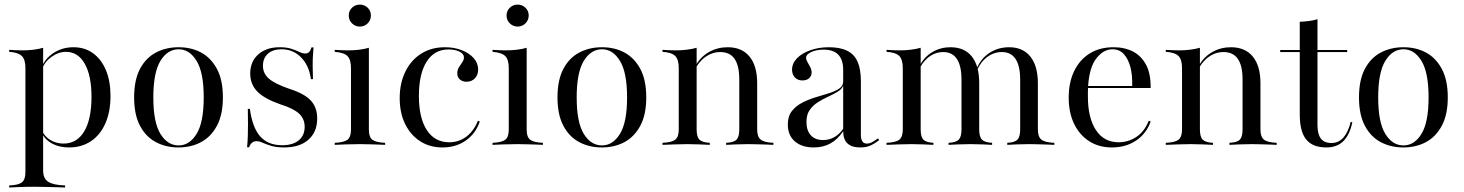

<svg xmlns="http://www.w3.org/2000/svg" viewBox="-20 -633 6397 839"><path d="M20.2 186.3V177.4Q60.5 175.8 75.8 163.7Q91.1 151.6 91.1 119.4V-335.5Q91.1 -373.4 75 -388.7Q58.9 -404 20.2 -406.5V-415.3Q33.1 -414.5 47.6 -413.7Q62.1 -412.9 76.6 -412.9Q129.8 -412.9 168.5 -424.2V112.1Q168.5 146.8 190.7 161.3Q212.9 175.8 264.5 177.4V186.3Q250.8 185.5 229 185.1Q207.3 184.7 181.9 183.9Q156.5 183.1 132.3 183.1Q96 183.1 65.7 184.3Q35.5 185.5 20.2 186.3ZM281.5 11.3Q237.9 11.3 205.6 -6.9Q173.4 -25 162.9 -54L164.5 -61.3Q174.2 -37.1 200 -21.4Q225.8 -5.6 257.3 -5.6Q316.1 -5.6 348 -58.9Q379.8 -112.1 379.8 -209.7Q379.8 -302.4 350.4 -354.4Q321 -406.5 267.7 -406.5Q235.5 -406.5 204.8 -384.3Q174.2 -362.1 162.9 -329L161.3 -335.5Q174.2 -375 212.9 -400.8Q251.6 -426.6 300.8 -426.6Q350.8 -426.6 387.1 -400Q423.4 -373.4 443.1 -325.8Q462.9 -278.2 462.9 -213.7Q462.9 -144.4 440.3 -93.5Q417.7 -42.7 377 -15.7Q336.3 11.3 281.5 11.3Z M759.7 11.3Q704.8 11.3 660.9 -12.1Q616.9 -35.5 591.5 -83.9Q566.1 -132.3 566.1 -207.3Q566.1 -283.1 591.5 -331.5Q616.9 -379.8 660.9 -403.2Q704.8 -426.6 760.5 -426.6Q816.1 -426.6 859.3 -403.2Q902.4 -379.8 928.2 -331.5Q954 -283.1 954 -207.3Q954 -132.3 928.2 -83.9Q902.4 -35.5 858.9 -12.1Q815.3 11.3 759.7 11.3ZM760.5 2.4Q808.1 2.4 839.1 -48Q870.2 -98.4 870.2 -207.3Q870.2 -316.1 839.1 -366.9Q808.1 -417.7 760.5 -417.7Q712.1 -417.7 681 -366.9Q650 -316.1 650 -207.3Q650 -98.4 681 -48Q712.1 2.4 760.5 2.4Z M1221.8 11.3Q1187.9 11.3 1165.3 4.4Q1142.7 -2.4 1127.8 -9.3Q1112.9 -16.1 1100.8 -16.1Q1078.2 -16.1 1068.5 10.5H1059.7Q1062.1 -13.7 1062.9 -38.7Q1063.7 -63.7 1063.7 -93.1Q1063.7 -122.6 1062.9 -157.3H1071.8Q1083.1 -75 1117.3 -36.7Q1151.6 1.6 1212.9 1.6Q1259.7 1.6 1285.5 -19.8Q1311.3 -41.1 1311.3 -79Q1311.3 -113.7 1287.1 -136.3Q1262.9 -158.9 1206.5 -176.6Q1136.3 -200.8 1104.8 -232.7Q1073.4 -264.5 1073.4 -311.3Q1073.4 -363.7 1108.5 -395.2Q1143.5 -426.6 1201.6 -426.6Q1231.5 -426.6 1252 -420.2Q1272.6 -413.7 1287.1 -406.5Q1301.6 -399.2 1314.5 -399.2Q1324.2 -399.2 1330.6 -405.6Q1337.1 -412.1 1341.1 -425.8H1350Q1348.4 -406.5 1347.2 -385.5Q1346 -364.5 1346.4 -340.7Q1346.8 -316.9 1347.6 -287.1H1338.7Q1330.6 -346.8 1295.6 -382.3Q1260.5 -417.7 1210.5 -417.7Q1172.6 -417.7 1150.8 -398.4Q1129 -379 1129 -345.2Q1129 -312.1 1154.8 -289.5Q1180.6 -266.9 1243.5 -245.2Q1309.7 -224.2 1337.9 -194Q1366.1 -163.7 1366.1 -115.3Q1366.1 -56.5 1327.8 -22.6Q1289.5 11.3 1221.8 11.3Z M1442.7 0V-8.9Q1481.5 -10.5 1497.6 -21.8Q1513.7 -33.1 1513.7 -66.9V-335.5Q1513.7 -371.8 1498.8 -387.5Q1483.9 -403.2 1442.7 -406.5V-415.3Q1456.5 -414.5 1471 -413.7Q1485.5 -412.9 1499.2 -412.9Q1525.8 -412.9 1549.2 -415.7Q1572.6 -418.5 1591.9 -424.2V-66.9Q1591.9 -33.1 1608.1 -21.8Q1624.2 -10.5 1662.9 -8.9V0Q1652.4 -0.8 1634.7 -1.2Q1616.9 -1.6 1595.2 -2.4Q1573.4 -3.2 1552.4 -3.2Q1521.8 -3.2 1489.9 -2Q1458.1 -0.8 1442.7 0ZM1552.4 -516.9Q1533.1 -516.9 1518.5 -530.6Q1504 -544.4 1504 -565.3Q1504 -585.5 1518.1 -599.2Q1532.3 -612.9 1552.4 -612.9Q1572.6 -612.9 1586.7 -599.2Q1600.8 -585.5 1600.8 -565.3Q1600.8 -545.2 1586.7 -531Q1572.6 -516.9 1552.4 -516.9Z M1913.7 11.3Q1858.1 11.3 1816.1 -15.7Q1774.2 -42.7 1750.4 -91.1Q1726.6 -139.5 1726.6 -204Q1726.6 -270.2 1751.6 -320.6Q1776.6 -371 1821 -398.8Q1865.3 -426.6 1924.2 -426.6Q1965.3 -426.6 1998 -413.7Q2030.6 -400.8 2050 -379Q2069.4 -357.3 2069.4 -329Q2069.4 -305.6 2055.2 -290.7Q2041.1 -275.8 2018.5 -275.8Q2000.8 -275.8 1989.5 -285.9Q1978.2 -296 1978.2 -311.3Q1978.2 -327.4 1985.5 -339.1Q1992.7 -350.8 2000 -360.9Q2007.3 -371 2007.3 -382.3Q2007.3 -397.6 1987.9 -407.3Q1968.5 -416.9 1939.5 -416.9Q1878.2 -416.9 1844.4 -363.7Q1810.5 -310.5 1810.5 -213.7Q1810.5 -117.7 1845.2 -64.5Q1879.8 -11.3 1943.5 -11.3Q1984.7 -11.3 2017.3 -35.5Q2050 -59.7 2068.5 -105.6L2076.6 -101.6Q2058.1 -48.4 2014.9 -18.5Q1971.8 11.3 1913.7 11.3Z M2132.3 0V-8.9Q2171 -10.5 2187.1 -21.8Q2203.2 -33.1 2203.2 -66.9V-335.5Q2203.2 -371.8 2188.3 -387.5Q2173.4 -403.2 2132.3 -406.5V-415.3Q2146 -414.5 2160.5 -413.7Q2175 -412.9 2188.7 -412.9Q2215.3 -412.9 2238.7 -415.7Q2262.1 -418.5 2281.5 -424.2V-66.9Q2281.5 -33.1 2297.6 -21.8Q2313.7 -10.5 2352.4 -8.9V0Q2341.9 -0.8 2324.2 -1.2Q2306.5 -1.6 2284.7 -2.4Q2262.9 -3.2 2241.9 -3.2Q2211.3 -3.2 2179.4 -2Q2147.6 -0.8 2132.3 0ZM2241.9 -516.9Q2222.6 -516.9 2208.1 -530.6Q2193.5 -544.4 2193.5 -565.3Q2193.5 -585.5 2207.7 -599.2Q2221.8 -612.9 2241.9 -612.9Q2262.1 -612.9 2276.2 -599.2Q2290.3 -585.5 2290.3 -565.3Q2290.3 -545.2 2276.2 -531Q2262.1 -516.9 2241.9 -516.9Z M2609.7 11.3Q2554.8 11.3 2510.9 -12.1Q2466.9 -35.5 2441.5 -83.9Q2416.1 -132.3 2416.1 -207.3Q2416.1 -283.1 2441.5 -331.5Q2466.9 -379.8 2510.9 -403.2Q2554.8 -426.6 2610.5 -426.6Q2666.1 -426.6 2709.3 -403.2Q2752.4 -379.8 2778.2 -331.5Q2804 -283.1 2804 -207.3Q2804 -132.3 2778.2 -83.9Q2752.4 -35.5 2708.9 -12.1Q2665.3 11.3 2609.7 11.3ZM2610.5 2.4Q2658.1 2.4 2689.1 -48Q2720.2 -98.4 2720.2 -207.3Q2720.2 -316.1 2689.1 -366.9Q2658.1 -417.7 2610.5 -417.7Q2562.1 -417.7 2531 -366.9Q2500 -316.1 2500 -207.3Q2500 -98.4 2531 -48Q2562.1 2.4 2610.5 2.4Z M3153.2 0V-8.9Q3187.1 -10.5 3198.8 -23Q3210.5 -35.5 3210.5 -66.9V-285.5Q3210.5 -346 3189.9 -375.8Q3169.4 -405.6 3126.6 -405.6Q3096 -405.6 3069 -388.7Q3041.9 -371.8 3022.6 -340.3V-350.8Q3043.5 -386.3 3079.8 -406.5Q3116.1 -426.6 3159.7 -426.6Q3221.8 -426.6 3255.2 -385.9Q3288.7 -345.2 3288.7 -269.4V-66.9Q3288.7 -35.5 3304 -23Q3319.4 -10.5 3359.7 -8.9V0Q3350 -0.8 3331.9 -1.2Q3313.7 -1.6 3292.3 -2.4Q3271 -3.2 3250.8 -3.2Q3222.6 -3.2 3195.2 -2Q3167.7 -0.8 3153.2 0ZM2875 0V-8.9Q2915.3 -10.5 2930.6 -22.6Q2946 -34.7 2946 -66.9V-335.5Q2946 -373.4 2930.2 -388.7Q2914.5 -404 2875 -406.5V-415.3Q2889.5 -414.5 2903.2 -413.7Q2916.9 -412.9 2932.3 -412.9Q2957.3 -412.9 2980.2 -415.7Q3003.2 -418.5 3024.2 -424.2V-66.9Q3024.2 -34.7 3036.7 -22.6Q3049.2 -10.5 3081.5 -8.9V0Q3061.3 -0.8 3036.7 -2Q3012.1 -3.2 2983.9 -3.2Q2956.5 -3.2 2928.2 -2Q2900 -0.8 2875 0Z M3535.5 11.3Q3483.9 11.3 3453.2 -15.3Q3422.6 -41.9 3422.6 -88.7Q3422.6 -125 3440.3 -147.6Q3458.1 -170.2 3485.5 -184.3Q3512.9 -198.4 3543.5 -207.7Q3574.2 -216.9 3601.6 -225.4Q3629 -233.9 3646.8 -245.6Q3664.5 -257.3 3664.5 -276.6V-328.2Q3664.5 -371.8 3643.1 -394Q3621.8 -416.1 3579 -416.1Q3547.6 -416.1 3525 -405.6Q3502.4 -395.2 3502.4 -380.6Q3502.4 -371.8 3508.5 -361.7Q3514.5 -351.6 3520.6 -339.9Q3526.6 -328.2 3526.6 -316.1Q3526.6 -300.8 3515.7 -291.1Q3504.8 -281.5 3486.3 -281.5Q3466.1 -281.5 3453.6 -294.4Q3441.1 -307.3 3441.1 -328.2Q3441.1 -356.5 3462.9 -378.6Q3484.7 -400.8 3521.4 -413.7Q3558.1 -426.6 3602.4 -426.6Q3651.6 -426.6 3682.7 -410.9Q3713.7 -395.2 3727.8 -362.5Q3741.9 -329.8 3741.9 -277.4V-43.5Q3741.9 -24.2 3748.4 -14.9Q3754.8 -5.6 3767.7 -5.6Q3780.6 -5.6 3793.1 -12.9Q3805.6 -20.2 3816.9 -28.2L3821.8 -21Q3802.4 -5.6 3783.9 2.8Q3765.3 11.3 3738.7 11.3Q3664.5 11.3 3664.5 -59.7Q3641.1 -24.2 3609.3 -6.5Q3577.4 11.3 3535.5 11.3ZM3576.6 -21Q3603.2 -21 3625.4 -33.5Q3647.6 -46 3664.5 -70.2V-258.9Q3658.9 -243.5 3641.1 -232.7Q3623.4 -221.8 3600.4 -211.3Q3577.4 -200.8 3555.2 -187.1Q3533.1 -173.4 3518.5 -152.8Q3504 -132.3 3504 -100Q3504 -62.9 3523 -41.9Q3541.9 -21 3576.6 -21Z M4381.5 0V-8.9Q4414.5 -10.5 4426.2 -23Q4437.9 -35.5 4437.9 -66.9V-285.5Q4437.9 -345.2 4417.7 -375.4Q4397.6 -405.6 4358.1 -405.6Q4323.4 -405.6 4294.4 -384.3Q4265.3 -362.9 4248.4 -323.4L4247.6 -332.3Q4266.1 -377.4 4304 -402Q4341.9 -426.6 4389.5 -426.6Q4450 -426.6 4482.7 -385.5Q4515.3 -344.4 4515.3 -269.4V-66.9Q4515.3 -35.5 4530.6 -23Q4546 -10.5 4587.1 -8.9V0Q4576.6 -0.8 4558.5 -1.2Q4540.3 -1.6 4519 -2.4Q4497.6 -3.2 4477.4 -3.2Q4449.2 -3.2 4422.2 -2Q4395.2 -0.8 4381.5 0ZM3854 0V-8.9Q3894.4 -10.5 3909.7 -22.6Q3925 -34.7 3925 -66.9V-335.5Q3925 -373.4 3909.3 -388.7Q3893.5 -404 3854 -406.5V-415.3Q3868.5 -414.5 3882.3 -413.7Q3896 -412.9 3911.3 -412.9Q3936.3 -412.9 3959.3 -415.7Q3982.3 -418.5 4003.2 -424.2V-66.9Q4003.2 -34.7 4015.3 -22.6Q4027.4 -10.5 4058.9 -8.9V0Q4039.5 -0.8 4014.9 -2Q3990.3 -3.2 3962.9 -3.2Q3935.5 -3.2 3907.3 -2Q3879 -0.8 3854 0ZM4125 0V-8.9Q4158.1 -10.5 4169.8 -23Q4181.5 -35.5 4181.5 -66.9V-285.5Q4181.5 -345.2 4161.3 -375.4Q4141.1 -405.6 4101.6 -405.6Q4071.8 -405.6 4046 -389.1Q4020.2 -372.6 4001.6 -340.3V-350.8Q4021 -386.3 4056 -406.5Q4091.1 -426.6 4133.1 -426.6Q4194.4 -426.6 4226.6 -386.3Q4258.9 -346 4258.9 -270.2V-66.9Q4258.9 -35.5 4271 -23Q4283.1 -10.5 4315.3 -8.9V0Q4302.4 -0.8 4275 -2Q4247.6 -3.2 4220.2 -3.2Q4193.5 -3.2 4166.1 -2Q4138.7 -0.8 4125 0Z M4838.7 11.3Q4782.3 11.3 4739.9 -15.7Q4697.6 -42.7 4673.8 -91.5Q4650 -140.3 4650 -206.5Q4650 -272.6 4673.8 -322.2Q4697.6 -371.8 4741.5 -399.2Q4785.5 -426.6 4846 -426.6Q4895.2 -426.6 4931.9 -407.3Q4968.5 -387.9 4988.7 -348.8Q5008.9 -309.7 5008.1 -248.4H4702.4L4701.6 -257.3H4927.4Q4929 -303.2 4919.8 -339.1Q4910.5 -375 4891.1 -396.4Q4871.8 -417.7 4841.1 -417.7Q4802.4 -417.7 4771.4 -378.6Q4740.3 -339.5 4734.7 -255.6V-254Q4733.9 -243.5 4733.9 -232.7Q4733.9 -221.8 4733.9 -210.5Q4733.9 -117.7 4769 -64.5Q4804 -11.3 4868.5 -11.3Q4909.7 -11.3 4945.2 -34.3Q4980.6 -57.3 5000 -105.6L5008.1 -101.6Q4988.7 -48.4 4944 -18.5Q4899.2 11.3 4838.7 11.3Z M5352.4 0V-8.9Q5386.3 -10.5 5398 -23Q5409.7 -35.5 5409.7 -66.9V-285.5Q5409.7 -346 5389.1 -375.8Q5368.5 -405.6 5325.8 -405.6Q5295.2 -405.6 5268.1 -388.7Q5241.1 -371.8 5221.8 -340.3V-350.8Q5242.7 -386.3 5279 -406.5Q5315.3 -426.6 5358.9 -426.6Q5421 -426.6 5454.4 -385.9Q5487.9 -345.2 5487.9 -269.4V-66.9Q5487.9 -35.5 5503.2 -23Q5518.5 -10.5 5558.9 -8.9V0Q5549.2 -0.8 5531 -1.2Q5512.9 -1.6 5491.5 -2.4Q5470.2 -3.2 5450 -3.2Q5421.8 -3.2 5394.4 -2Q5366.9 -0.8 5352.4 0ZM5074.2 0V-8.9Q5114.5 -10.5 5129.8 -22.6Q5145.2 -34.7 5145.2 -66.9V-335.5Q5145.2 -373.4 5129.4 -388.7Q5113.7 -404 5074.2 -406.5V-415.3Q5088.7 -414.5 5102.4 -413.7Q5116.1 -412.9 5131.5 -412.9Q5156.5 -412.9 5179.4 -415.7Q5202.4 -418.5 5223.4 -424.2V-66.9Q5223.4 -34.7 5235.9 -22.6Q5248.4 -10.5 5280.6 -8.9V0Q5260.5 -0.8 5235.9 -2Q5211.3 -3.2 5183.1 -3.2Q5155.6 -3.2 5127.4 -2Q5099.2 -0.8 5074.2 0Z M5775.8 11.3Q5716.1 11.3 5687.9 -23.4Q5659.7 -58.1 5659.7 -132.3V-405.6H5574.2V-414.5H5659.7V-537.9Q5683.1 -538.7 5702.4 -541.5Q5721.8 -544.4 5737.1 -549.2V-414.5H5866.9V-405.6H5737.1V-86.3Q5737.1 -46.8 5752 -27.4Q5766.9 -8.1 5798.4 -8.1Q5829.8 -8.1 5850.8 -32.3Q5871.8 -56.5 5882.3 -100.8L5889.5 -98.4Q5877.4 -42.7 5849.6 -15.7Q5821.8 11.3 5775.8 11.3Z M6112.1 11.3Q6057.3 11.3 6013.3 -12.1Q5969.4 -35.5 5944 -83.9Q5918.5 -132.3 5918.5 -207.3Q5918.5 -283.1 5944 -331.5Q5969.4 -379.8 6013.3 -403.2Q6057.3 -426.6 6112.9 -426.6Q6168.5 -426.6 6211.7 -403.2Q6254.8 -379.8 6280.6 -331.5Q6306.5 -283.1 6306.5 -207.3Q6306.5 -132.3 6280.6 -83.9Q6254.8 -35.5 6211.3 -12.1Q6167.7 11.3 6112.1 11.3ZM6112.9 2.4Q6160.5 2.4 6191.5 -48Q6222.6 -98.4 6222.6 -207.3Q6222.6 -316.1 6191.5 -366.9Q6160.5 -417.7 6112.9 -417.7Q6064.5 -417.7 6033.5 -366.9Q6002.4 -316.1 6002.4 -207.3Q6002.4 -98.4 6033.5 -48Q6064.5 2.4 6112.9 2.4Z"/></svg>

Font: Playfair 144pt
Style: Regular
Weight: 400
Designer: Claus Eggers Sørensen
Foundry: Claus Eggers Sørensen
Version: Version 2.001;gftools[0.9.30]